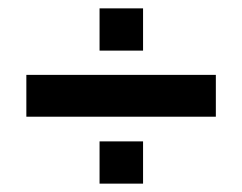

<svg xmlns="http://www.w3.org/2000/svg" viewBox="-20 -593 579 459"><path d="M218 -472V-573H322V-472ZM43 -314V-414H496V-314ZM218 -154V-255H322V-154Z"/></svg>

Font: Big Shoulders Text ExtraBold
Style: Regular
Weight: 800
Designer: Patric King
Foundry: XO Type Co
Version: Version 1.000; ttfautohint (v1.8.2)